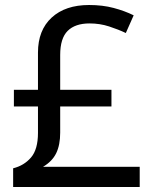

<svg xmlns="http://www.w3.org/2000/svg" viewBox="-20 -743 612 763"><path d="M511.2 -682.1 480 -611.8Q450.2 -626 413.6 -637.9Q377 -649.9 335.9 -649.9Q278.8 -649.9 249 -620.4Q219.2 -590.8 219.2 -524.9V-386.2H422.9V-319.8H219.2V-215.8Q219.2 -167 203.4 -134.3Q187.5 -101.6 150.9 -80.1H535.2V0H32.2V-74.2Q75.7 -85 103.3 -117.2Q130.9 -149.4 130.9 -214.8V-319.8H35.2V-386.2H130.9V-534.2Q130.9 -623 185.3 -673.1Q239.7 -723.1 334 -723.1Q387.7 -723.1 431.6 -711.4Q475.6 -699.7 511.2 -682.1Z"/></svg>

Font: NotoSansMyanmarRegular
Style: Regular
Weight: 400
Designer: Monotype Design team
Foundry: Monotype Imaging Inc.
Version: Version 1.05